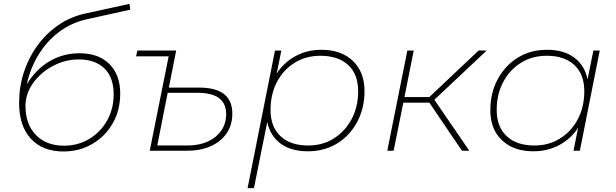

<svg xmlns="http://www.w3.org/2000/svg" viewBox="-20 -781 3190 995"><path d="M309 4Q201 4 140 -62Q79 -128 79 -248Q79 -330 103.5 -406Q128 -482 173.5 -544.5Q219 -607 281 -650Q343 -693 418 -710L651 -761L655 -731L425 -680Q348 -662 285.5 -615Q223 -568 180 -498Q137 -428 119 -344Q166 -422 236.5 -463.5Q307 -505 393 -505Q491 -505 547 -449Q603 -393 603 -296Q603 -210 564.5 -142.5Q526 -75 459 -35.5Q392 4 309 4ZM312 -26Q384 -26 442.5 -61Q501 -96 535 -156.5Q569 -217 569 -293Q569 -379 521.5 -426Q474 -473 387 -473Q334 -473 285 -453.5Q236 -434 196.5 -400Q157 -366 134.5 -323Q112 -280 112 -233Q112 -137 166 -81.5Q220 -26 312 -26Z M1013 -327Q1184 -327 1184 -192Q1184 -134 1155 -91Q1126 -48 1073.5 -24Q1021 0 950 0H756L854 -489H685L692 -519H893L855 -327ZM950 -27Q1041 -27 1096.5 -72Q1152 -117 1152 -190Q1152 -300 1004 -300H849L795 -27Z M1575 3Q1488 3 1434 -37Q1380 -77 1365 -149L1296 194H1263L1405 -519H1438L1414 -400Q1451 -457 1511 -490Q1571 -523 1646 -523Q1748 -523 1808.5 -465.5Q1869 -408 1869 -309Q1869 -220 1831 -149Q1793 -78 1727 -37.5Q1661 3 1575 3ZM1577 -27Q1652 -27 1710 -63.5Q1768 -100 1802 -163.5Q1836 -227 1836 -308Q1836 -396 1784.5 -444Q1733 -492 1640 -492Q1566 -492 1507.5 -456Q1449 -420 1415.5 -356.5Q1382 -293 1382 -211Q1382 -124 1433.5 -75.5Q1485 -27 1577 -27Z M2374 0 2205 -249H2070L2020 0H1987L2091 -519H2124L2076 -278H2205L2460 -519H2502L2231 -264L2412 0Z M2744 3Q2642 3 2581.5 -54Q2521 -111 2521 -210Q2521 -299 2559 -370Q2597 -441 2663 -482Q2729 -523 2815 -523Q2902 -523 2956 -482.5Q3010 -442 3025 -370L3055 -519H3088L2985 0H2952L2976 -119Q2939 -62 2879 -29.5Q2819 3 2744 3ZM2750 -27Q2824 -27 2882.5 -63.5Q2941 -100 2974.5 -163.5Q3008 -227 3008 -308Q3008 -396 2956.5 -444Q2905 -492 2813 -492Q2738 -492 2679.5 -455.5Q2621 -419 2587.5 -355.5Q2554 -292 2554 -211Q2554 -124 2605.5 -75.5Q2657 -27 2750 -27Z"/></svg>

Font: Montserrat ExtraLight
Style: Italic
Weight: 200
Italic angle: -11.3°
Designer: Julieta Ulanovsky
Foundry: Julieta Ulanovsky
Version: Version 9.000; ttfautohint (v1.8.4.7-5d5b)